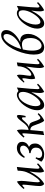

<svg xmlns="http://www.w3.org/2000/svg" viewBox="1242 -2008 780 3305"><g transform="rotate(-90 1632.5 -355.0)"><path d="M118 15Q83 -11 83 -64Q83 -90 86.5 -129Q90 -168 95 -210Q100 -252 103.5 -287Q107 -322 107 -341Q107 -361 98 -361Q84 -361 49 -323L33 -339Q59 -371 92.5 -403.5Q126 -436 160 -455Q166 -442 169 -421.5Q172 -401 172 -376Q172 -354 168.5 -316.5Q165 -279 160 -237.5Q155 -196 151.5 -159Q148 -122 148 -99Q148 -78 151.5 -69.5Q155 -61 162 -61Q178 -61 204.5 -92.5Q231 -124 265 -176Q297 -226 322 -289Q347 -352 347 -440Q379 -452 412 -455Q410 -434 406 -396.5Q402 -359 397.5 -314Q393 -269 389.5 -225.5Q386 -182 383.5 -148Q381 -114 381 -99Q381 -88 384.5 -77Q388 -66 398 -66Q408 -66 423.5 -77.5Q439 -89 458 -108L475 -92Q447 -60 408 -30.5Q369 -1 336 15Q316 -11 316 -64Q316 -103 321 -142Q326 -181 334 -233H332Q278 -128 221.5 -66Q165 -4 118 15Z M758 -246Q787 -230 800.5 -207.5Q814 -185 815 -150Q817 -106 798.5 -74.5Q780 -43 750.5 -23.5Q721 -4 689.5 5.5Q658 15 634 15Q579 15 547 -1Q515 -17 502 -35L558 -133L579 -125Q555 -70 574.5 -45Q594 -20 640 -20Q662 -20 686 -30.5Q710 -41 727 -64.5Q744 -88 744 -126Q744 -170 719 -192Q694 -214 650 -219V-242Q688 -242 717 -258Q746 -274 762.5 -297.5Q779 -321 779 -342Q779 -400 714 -400Q680 -400 645.5 -376.5Q611 -353 588 -320L567 -328Q597 -390 640 -422.5Q683 -455 741 -455Q766 -455 789.5 -446.5Q813 -438 828.5 -418Q844 -398 844 -362Q844 -331 826 -300.5Q808 -270 758 -247Z M960 15Q962 -6 966 -43.5Q970 -81 974 -126Q978 -171 982 -214.5Q986 -258 988.5 -292Q991 -326 991 -341Q991 -361 982 -361Q968 -361 933 -323L917 -339Q943 -371 976.5 -403.5Q1010 -436 1044 -455Q1050 -442 1053 -421.5Q1056 -401 1056 -376Q1056 -358 1054 -326Q1052 -294 1049 -254Q1083 -258 1109.5 -278Q1136 -298 1158 -325Q1180 -352 1200 -379.5Q1220 -407 1241 -428Q1262 -449 1287 -455Q1300 -455 1304 -439.5Q1308 -424 1306 -400.5Q1304 -377 1299 -351.5Q1294 -326 1289 -305H1266Q1268 -340 1265.5 -353.5Q1263 -367 1252 -367Q1238 -367 1224.5 -353.5Q1211 -340 1194 -319.5Q1177 -299 1155 -279Q1133 -259 1103 -247Q1125 -245 1146.5 -236Q1168 -227 1181 -197Q1189 -179 1197 -154Q1205 -129 1214 -105.5Q1223 -82 1233 -66.5Q1243 -51 1255 -51Q1265 -51 1280 -61.5Q1295 -72 1322 -97L1338 -81Q1310 -49 1277 -24Q1244 1 1212 15Q1197 8 1184.5 -14Q1172 -36 1161 -64.5Q1150 -93 1140 -122Q1130 -151 1121 -172Q1100 -223 1053 -223H1046Q1042 -171 1036.5 -112.5Q1031 -54 1025 0Q992 3 960 15Z M1477 15Q1430 15 1409 -21Q1388 -57 1388 -106Q1388 -149 1403.5 -197Q1419 -245 1446 -290.5Q1473 -336 1507.5 -373.5Q1542 -411 1580 -433Q1618 -455 1655 -455Q1677 -455 1692 -447Q1707 -439 1720 -428L1779 -455Q1763 -307 1757 -216Q1751 -125 1751 -98Q1751 -87 1754.5 -76.5Q1758 -66 1767 -66Q1777 -66 1793 -77.5Q1809 -89 1828 -108L1845 -92Q1816 -60 1776.5 -30.5Q1737 -1 1704 15Q1685 -10 1685 -60Q1685 -92 1688 -121.5Q1691 -151 1698 -203H1696Q1647 -103 1590 -44Q1533 15 1477 15ZM1507 -50Q1529 -50 1555.5 -69.5Q1582 -89 1608 -121.5Q1634 -154 1656 -193.5Q1678 -233 1691 -274Q1704 -315 1704 -350Q1704 -366 1700 -383.5Q1696 -401 1684 -413Q1672 -425 1648 -425Q1610 -425 1576 -396.5Q1542 -368 1515.5 -323Q1489 -278 1473.5 -228Q1458 -178 1458 -134Q1458 -95 1469 -72.5Q1480 -50 1507 -50Z M1933 -140Q1928 -152 1925.5 -168Q1923 -184 1923 -201Q1923 -235 1931 -275.5Q1939 -316 1939 -341Q1939 -361 1930 -361Q1923 -361 1909.5 -351Q1896 -341 1874 -323L1865 -339Q1891 -371 1923.5 -403.5Q1956 -436 1990 -455Q2000 -441 2000 -406Q2000 -378 1995.5 -344.5Q1991 -311 1986 -281Q1981 -251 1981 -233Q1981 -206 1999 -206Q2016 -206 2040 -221Q2064 -236 2087.5 -266Q2111 -296 2127.5 -339.5Q2144 -383 2146 -440Q2178 -452 2211 -455Q2209 -434 2205 -396.5Q2201 -359 2196.5 -314Q2192 -269 2188.5 -225.5Q2185 -182 2182.5 -148Q2180 -114 2180 -99Q2180 -88 2183.5 -77Q2187 -66 2197 -66Q2207 -66 2222.5 -77.5Q2238 -89 2257 -108L2274 -92Q2246 -60 2207 -30.5Q2168 -1 2135 15Q2115 -11 2115 -64Q2115 -103 2121.5 -160Q2128 -217 2140 -293H2138Q2110 -236 2055 -195.5Q2000 -155 1933 -140Z M2562 -396Q2630 -404 2666 -369Q2702 -334 2702 -259Q2702 -208 2682 -159Q2662 -110 2629 -70.5Q2596 -31 2554.5 -8Q2513 15 2470 15Q2435 15 2407 -1Q2379 -17 2362.5 -56.5Q2346 -96 2346 -164Q2346 -229 2363 -304.5Q2380 -380 2410.5 -454.5Q2441 -529 2483.5 -590Q2526 -651 2577 -688Q2628 -725 2685 -725Q2721 -725 2744.5 -703Q2768 -681 2768 -638Q2768 -577 2716 -513.5Q2664 -450 2562 -397ZM2656 -685Q2627 -685 2596.5 -660.5Q2566 -636 2537 -593.5Q2508 -551 2483.5 -496.5Q2459 -442 2442 -381Q2535 -408 2591.5 -452.5Q2648 -497 2674 -544.5Q2700 -592 2700 -630Q2700 -685 2656 -685ZM2499 -30Q2528 -30 2558.5 -51.5Q2589 -73 2610 -116.5Q2631 -160 2631 -226Q2631 -277 2614.5 -314Q2598 -351 2555.5 -363.5Q2513 -376 2434 -352Q2425 -312 2419.5 -271Q2414 -230 2414 -191Q2414 -118 2435 -74Q2456 -30 2499 -30Z M2882 15Q2835 15 2814 -21Q2793 -57 2793 -106Q2793 -149 2808.5 -197Q2824 -245 2851 -290.5Q2878 -336 2912.5 -373.5Q2947 -411 2985 -433Q3023 -455 3060 -455Q3082 -455 3097 -447Q3112 -439 3125 -428L3184 -455Q3168 -307 3162 -216Q3156 -125 3156 -98Q3156 -87 3159.5 -76.5Q3163 -66 3172 -66Q3182 -66 3198 -77.5Q3214 -89 3233 -108L3250 -92Q3221 -60 3181.5 -30.5Q3142 -1 3109 15Q3090 -10 3090 -60Q3090 -92 3093 -121.5Q3096 -151 3103 -203H3101Q3052 -103 2995 -44Q2938 15 2882 15ZM2912 -50Q2934 -50 2960.5 -69.5Q2987 -89 3013 -121.5Q3039 -154 3061 -193.5Q3083 -233 3096 -274Q3109 -315 3109 -350Q3109 -366 3105 -383.5Q3101 -401 3089 -413Q3077 -425 3053 -425Q3015 -425 2981 -396.5Q2947 -368 2920.5 -323Q2894 -278 2878.5 -228Q2863 -178 2863 -134Q2863 -95 2874 -72.5Q2885 -50 2912 -50Z"/></g></svg>

Font: Bona Nova
Style: Italic
Weight: 400
Italic angle: -4°
Designer: Mateusz Machalski
Foundry: Capitalics
Version: Version 4.001; ttfautohint (v1.8.3)